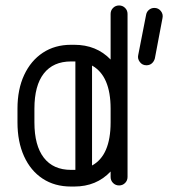

<svg xmlns="http://www.w3.org/2000/svg" viewBox="-20 -679 634 703"><path d="M44 -231V-281Q44 -352 68.5 -404.5Q93 -457 137 -486Q181 -515 240 -515H252Q333 -515 385 -461V-628Q385 -641 394 -650Q403 -659 416 -659Q429 -659 438 -650Q447 -641 447 -628V-31Q447 -18 438 -9Q429 0 416 0Q403 0 394 -9Q385 -18 385 -31V-51Q333 4 252 4H240Q180 4 136 -25Q92 -54 68 -107Q44 -160 44 -231ZM106 -231Q106 -146 140.5 -101.5Q175 -57 240 -57H252H256V-454H252H240Q175 -454 140.5 -410Q106 -366 106 -281ZM385 -281Q385 -401 317 -439V-73Q385 -110 385 -231ZM515 -625Q517 -636 525.5 -643Q534 -650 545 -650Q560 -650 569 -638.5Q578 -627 575 -613L547 -465Q544 -454 536 -447Q528 -440 516 -440Q501 -440 492 -452Q483 -464 486 -477Z"/></svg>

Font: Libertine Sup Medium
Style: Regular
Weight: 500
Designer: Bastien Sozeau
Foundry: NBR — Bastien Sozeau
Version: Version 2.003; ttfautohint (v1.8.4.7-5d5b);gftools[0.9.33]